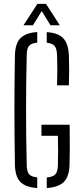

<svg xmlns="http://www.w3.org/2000/svg" viewBox="-20 -972 428 998"><path d="M173.5 5.5Q111 1 84.8 -27.5Q58.5 -56 57.5 -116.5Q55 -263 55 -399.8Q55 -536.5 57.5 -682.5Q58.5 -743.5 85 -772.2Q111.5 -801 173.5 -805.5V-750.5Q141.5 -747 130.5 -733Q119.5 -719 119 -687.5Q117 -606 116.2 -536.2Q115.5 -466.5 115.5 -400.2Q115.5 -334 116.2 -264.2Q117 -194.5 119 -113Q119.5 -81.5 130.5 -67.2Q141.5 -53 173.5 -50ZM276.5 -528.5Q278 -572.5 278 -607.8Q278 -643 276.5 -687.5Q275 -719 264.2 -732.8Q253.5 -746.5 223 -750V-805Q283.5 -801 309.5 -772.5Q335.5 -744 338 -684Q339.5 -641.5 339.5 -606.2Q339.5 -571 338 -528.5ZM223 5.5V-49.5Q257 -52.5 268.5 -66.8Q280 -81 281 -113Q282 -154.5 282 -189.2Q282 -224 281 -266H195.5V-323.5H342Q343 -257 342.8 -209.5Q342.5 -162 341.5 -116.5Q340 -56 313 -27.5Q286 1 223 5.5ZM102 -840.5 174.5 -952H219L291 -840.5H242.5L197 -914.5L151 -840.5Z"/></svg>

Font: Big Shoulders Stencil Text Light
Style: Regular
Weight: 300
Designer: Patric King
Foundry: XO Type Co
Version: Version 1.000